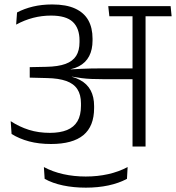

<svg xmlns="http://www.w3.org/2000/svg" viewBox="-20 -658 790 862"><path d="M750.5 -585 746 -630.5H466L471 -585ZM575 0H633.5V-601.5H575ZM28 -114 32 -56.5Q66.5 -35 110.5 -23.2Q154.5 -11.5 209 -11.5Q306 -11.5 354.2 -51.2Q402.5 -91 402.5 -173V-182Q402.5 -223 387 -252.2Q371.5 -281.5 339 -299Q306.5 -316.5 255 -322.5L254.5 -341.5Q302.5 -344 333.8 -360.2Q365 -376.5 380.2 -405.8Q395.5 -435 395.5 -476.5V-484.5Q395.5 -533 376.5 -567Q357.5 -601 317.5 -619.5Q277.5 -638 214.5 -638Q167.5 -638 128 -628.5Q88.5 -619 56.5 -602L52.5 -547.5Q90 -568 129 -578Q168 -588 209 -588Q277 -588 307 -559.5Q337 -531 337 -476.5V-469Q337 -431 321.8 -407Q306.5 -383 273.8 -371Q241 -359 187.5 -358L113.5 -356.5V-309.5L191 -307.5Q243.5 -306.5 277.2 -294.5Q311 -282.5 327.2 -257.8Q343.5 -233 343.5 -194V-183Q343.5 -140.5 327.8 -113.8Q312 -87 280.8 -74.2Q249.5 -61.5 204 -61.5Q153 -61.5 110 -75Q67 -88.5 28 -114ZM249.5 -346.5V-316.5L301.5 -307L302.5 -314Q325.5 -310 346.5 -307.2Q367.5 -304.5 390.8 -303.5Q414 -302.5 443.5 -302.5H597.5V-351H442.5Q412.5 -351 389 -350.5Q365.5 -350 343.5 -349Q321.5 -348 297 -346.5L296.5 -351.5ZM365.5 184.5Q420 184.5 466.8 174.5Q513.5 164.5 550 145L553 92Q513.5 113 465.8 123.8Q418 134.5 365 134.5Q312 134.5 264 123.8Q216 113 177 92L180.5 145Q215.5 164.5 262.8 174.5Q310 184.5 365.5 184.5Z"/></svg>

Font: Anek Devanagari Light
Style: Regular
Weight: 300
Designer: Kailash Malviya (Devanagari) & Yesha Goshar (Latin)
Foundry: Ek Type
Version: Version 1.003